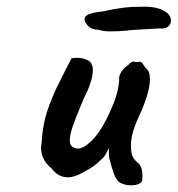

<svg xmlns="http://www.w3.org/2000/svg" viewBox="-20 -547 532 575"><path d="M308 -70Q306 -76 306 -87.5Q306 -99 306 -104Q302 -95 296 -84.5Q290 -74 284 -70Q261 -47 238 -36Q206 -16 183 -16Q155 -16 135 -42Q103 -68 103 -104Q103 -109 105 -123Q107 -160 115.5 -194Q124 -228 148 -281L178 -341L194 -372Q199 -374 210 -374Q226 -374 240 -368Q254 -362 255 -352Q258 -348 258 -337Q258 -305 231 -252L223 -233Q205 -190 197 -166Q189 -142 189 -126Q189 -110 201 -105Q206 -102 213 -102Q233 -102 261.5 -133Q290 -164 320 -237Q334 -271 337 -307Q335 -318 343 -331Q351 -344 364 -352Q368 -358 375 -361.5Q382 -365 384 -361L400 -362Q403 -363 409.5 -353Q416 -343 419 -341Q429 -333 429 -309Q429 -276 405 -218Q386 -178 379.5 -156.5Q373 -135 372 -115Q372 -94 375.5 -82.5Q379 -71 393 -59Q409 -48 406 -7Q404 0 395 4Q386 8 373 8Q351 8 336 -2Q327 -11 321.5 -25.5Q316 -40 308 -70ZM274 -458Q249 -458 238 -477Q233 -485 233 -489Q233 -499 246.5 -504.5Q260 -510 289 -513Q325 -521 350 -524Q375 -527 413 -527Q459 -527 482 -507Q492 -497 492 -486Q492 -474 483 -467Q474 -460 459 -462L389 -458Q383 -458 360 -455.5Q337 -453 309 -453Q289 -453 274 -458Z"/></svg>

Font: Caveat
Style: Bold
Weight: 700
Designer: Pablo Impallari
Foundry: Pablo Impallari
Version: Version 1.500; ttfautohint (v1.6)